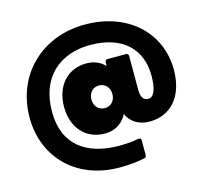

<svg xmlns="http://www.w3.org/2000/svg" viewBox="-137 -909 1414 1327"><g transform="rotate(-15 570.5 -245.5)"><path d="M560 263C635 263 690 256 742 245C750 243 754 236 754 226V121C754 109 747 103 734 105C692 113 649 117 596 117C366 117 206 11 206 -229C206 -484 369 -608 580 -608C808 -608 935 -486 935 -294C935 -195 911 -144 874 -144C839 -144 821 -170 821 -222V-465C821 -476 814 -483 803 -483H672C661 -483 653 -476 653 -465L652 -438C619 -474 574 -492 521 -492C386 -492 295 -391 295 -241C295 -91 386 10 521 10C593 10 648 -23 682 -87C706 -26 768 10 840 10C994 10 1095 -103 1095 -294C1095 -556 891 -754 580 -754C276 -754 46 -540 46 -229C46 49 246 263 560 263ZM566 -160C522 -160 491 -193 491 -241C491 -289 522 -322 566 -322C610 -322 641 -289 641 -241C641 -193 610 -160 566 -160Z"/></g></svg>

Font: LINE Seed Sans TH Heavy
Style: Regular
Weight: 900
Designer: Dalton Maag Ltd | Thai characters by Cadson Demak Co.,Ltd.
Foundry: Dalton Maag Ltd
Version: Version 1.003